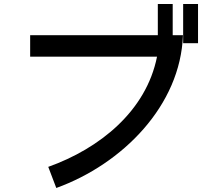

<svg xmlns="http://www.w3.org/2000/svg" viewBox="-20 -885 1040 955"><path d="M130 -710V-603H761C707 -332 475 -146 220 -55L260 50C589 -69 878 -360 890 -710H839V-865H765V-710ZM891 -670H965V-865H891Z"/></svg>

Font: KT Kiyosuna Sans Bold
Style: Regular
Weight: 700
Designer: [Zen Kaku Gothic] Yoshimichi Ohira
Version: Version 1.010;Glyphs 3.1.2 (3151)